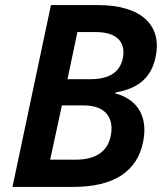

<svg xmlns="http://www.w3.org/2000/svg" viewBox="-20 -734 644 754"><path d="M29 0H268C426 0 519 -60 542 -177C562 -273 522 -344 433 -367L434 -371C524 -386 575 -431 591 -510C618 -635 534 -714 366 -714H180ZM245 -423 284 -608H357C436 -608 474 -571 463 -508C452 -451 411 -423 333 -423ZM177 -107 223 -320H309C400 -320 428 -265 415 -201C403 -138 354 -107 278 -107Z"/></svg>

Font: Noto Sans SemiBold
Style: Italic
Weight: 600
Italic angle: -12°
Designer: Monotype Design Team
Foundry: Monotype Imaging Inc.
Version: Version 2.013